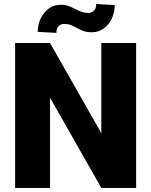

<svg xmlns="http://www.w3.org/2000/svg" viewBox="-20 -922 742 942"><path d="M647.9 -710.9V0H477.1L225.6 -442.4V0H54.2V-710.9H225.6L477.1 -268.6V-710.9ZM452.1 -902.3 543 -897Q543 -861.3 528.6 -831.1Q514.2 -800.8 488.8 -782.2Q463.4 -763.7 430.2 -763.7Q399.9 -763.7 378.7 -773.9Q357.4 -784.2 338.1 -794.4Q318.8 -804.7 293.9 -804.7Q278.8 -804.7 267.8 -793.9Q256.8 -783.2 256.8 -760.7L165 -765.6Q165 -800.3 179.4 -830.8Q193.8 -861.3 219.2 -880.1Q244.6 -898.9 277.8 -898.9Q303.2 -898.9 325.2 -888.9Q347.2 -878.9 368.7 -868.7Q390.1 -858.4 413.6 -858.4Q429.2 -858.4 440.7 -869.1Q452.1 -879.9 452.1 -902.3Z"/></svg>

Font: Vazirmatn RD UI Black
Style: Regular
Weight: 900
Designer: Saber Rastikerdar
Foundry: Saber Rastikerdar
Version: Version 33.003